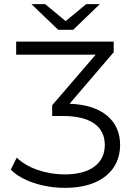

<svg xmlns="http://www.w3.org/2000/svg" viewBox="-20 -901 655 927"><path d="M295 6C468 6 560 -81 560 -201C560 -317 475 -395 316 -400L529 -649V-700H58V-637H442L232 -393V-341H284C419 -341 486 -289 486 -201C486 -112 416 -59 293 -59C197 -59 109 -92 61 -140L32 -82C84 -29 186 6 295 6ZM132 -881 261 -757H333L462 -881H396L297 -799L198 -881Z"/></svg>

Font: Malon Grotesk
Style: Regular
Weight: 400
Designer: Julieta Ulanovsky
Foundry: Julieta Ulanovsky
Version: Version 7.200